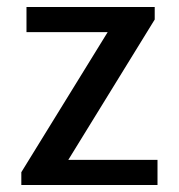

<svg xmlns="http://www.w3.org/2000/svg" viewBox="-20 -531 515 551"><path d="M41.2 0V-36.8L289 -438.8H56V-511H424V-475L176 -72.2H432V0Z"/></svg>

Font: Chivo Medium
Style: Regular
Weight: 500
Designer: Hector Gatti
Foundry: Omnibus-Type
Version: Version 2.002